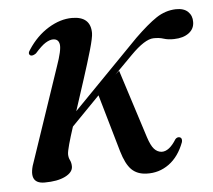

<svg xmlns="http://www.w3.org/2000/svg" viewBox="-41 -502 617 555"><g transform="rotate(-5 267.5 -224.5)"><path d="M241 -409.5Q241 -397 230.8 -361.2Q220.5 -325.5 205.5 -279.2Q190.5 -233 176 -188.5L367.5 -384.5Q405 -421 431.2 -438.5Q457.5 -456 488 -457Q511.5 -457.5 523.5 -445.8Q535.5 -434 535 -416Q535 -396 518.8 -384Q502.5 -372 476 -371.5Q459 -371 446 -375.2Q433 -379.5 416.5 -379Q391.5 -378.5 350 -336.5L298 -284L309.5 -294L373 -95.5Q381 -71 390 -61Q399 -51 411.5 -50Q433.5 -49 454.5 -83Q460.5 -89.5 468 -87Q475 -84 472.5 -73Q457 -31.5 428 -10.5Q399 10.5 362.5 9Q335.5 8 319.2 -8.2Q303 -24.5 292 -62L244 -228.5L162.5 -145Q153 -116 147.2 -95Q141.5 -74 141.5 -66.5Q141.5 -57 145.5 -49Q149.5 -41 149.5 -30.5Q149.5 -13.5 127 -2.2Q104.5 9 67 9Q16 9 42 -57.5L131.5 -322Q148 -368.5 145.5 -384.8Q143 -401 127 -401Q117.5 -401 105.2 -393.5Q93 -386 74.5 -365Q64.5 -358 58.5 -360.5Q49.5 -365.5 59 -378Q83.5 -415.5 118.2 -436.8Q153 -458 187 -458Q241 -458 241 -409.5Z"/></g></svg>

Font: Fraunces 72pt
Style: Italic
Weight: 400
Italic angle: -16°
Version: Version 1.000;[b76b70a41]